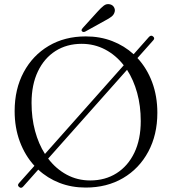

<svg xmlns="http://www.w3.org/2000/svg" viewBox="-20 -892 830 931"><path d="M72.5 14.5Q62.5 6.5 72 -4L147 -88Q101.5 -137.5 76.2 -205.2Q51 -273 51 -353.5Q51 -460 94.8 -541.8Q138.5 -623.5 216.2 -669.5Q294 -715.5 396 -715.5Q465.5 -715.5 524.2 -692.8Q583 -670 628 -629L702 -712.5Q712.5 -724 722.5 -715Q732.5 -706.5 723 -696.5L646.5 -610.5Q692.5 -561 717.8 -493.2Q743 -425.5 743 -345Q743 -238.5 699 -156.5Q655 -74.5 576.8 -28.5Q498.5 17.5 395.5 17.5Q327 17.5 268.5 -5.2Q210 -28 165.5 -69.5L93 12Q82.5 24 72.5 14.5ZM133 -393Q133 -320 150 -257Q167 -194 198 -145.5L580 -575.5Q542 -624.5 489.8 -652Q437.5 -679.5 376 -679.5Q304 -679.5 249.2 -644.8Q194.5 -610 163.8 -545.8Q133 -481.5 133 -393ZM662.5 -305Q662.5 -378.5 645 -441.8Q627.5 -505 596 -553.5L213.5 -123Q251.5 -73 303.5 -45Q355.5 -17 417.5 -17Q490 -17 545.2 -52Q600.5 -87 631.5 -151.5Q662.5 -216 662.5 -305ZM453 -835.5Q470 -854.5 483.5 -864.8Q497 -875 513.5 -871Q527 -867.5 533 -856.5Q539 -845.5 536 -834.5Q532.5 -820.5 520.5 -811.2Q508.5 -802 491 -793L393.5 -739Q383.5 -734 377.5 -740.5Q374 -744 375.8 -748Q377.5 -752 380.5 -755.5Z"/></svg>

Font: Fraunces 9pt S000 Light
Style: Regular
Weight: 300
Version: Version 1.000; ttfautohint (v1.8.3)